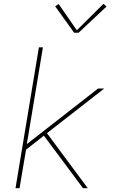

<svg xmlns="http://www.w3.org/2000/svg" viewBox="-20 -982 640 1002"><path d="M61 0 183 -735H204L120 -230L492 -520H524L225 -287L438 0H413L344 -93L209 -274L116 -201L82 0ZM367 -811 268 -949 286 -961 381 -824 520 -962 536 -948 390 -811Z"/></svg>

Font: Iosevka SS04 Th Ex Obl
Style: Regular
Weight: 100
Width: 7
Italic angle: -9°
Monospace: yes
Designer: Belleve Invis
Foundry: Belleve Invis
Version: Version 19.0.0; ttfautohint (v1.8.4)